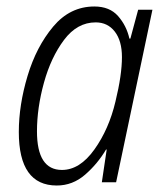

<svg xmlns="http://www.w3.org/2000/svg" viewBox="-20 -562 502 592"><path d="M171 -38Q94 -38 94 -157Q94 -229 115.5 -307Q137 -385 177.5 -439Q218 -493 275 -493Q312 -493 334 -464.5Q356 -436 356 -386Q356 -331 336 -249Q316 -164 271 -101Q226 -38 171 -38ZM155 10Q204 10 242.5 -23.5Q281 -57 307 -101H309L294 0H338L450 -532H406L382 -443H379Q370 -483 344 -512.5Q318 -542 271 -542Q196 -542 144 -480Q92 -418 65 -328Q38 -238 38 -155Q38 10 155 10Z"/></svg>

Font: Noto Sans Display SemiCondensed Light
Style: Italic
Weight: 300
Width: 4
Italic angle: -12°
Designer: Monotype Design Team
Foundry: Monotype Imaging Inc.
Version: Version 1.900